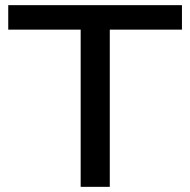

<svg xmlns="http://www.w3.org/2000/svg" viewBox="-20 -725 738 745"><path d="M293 0V-610H12V-705H686V-610H406V0Z"/></svg>

Font: Nunito Sans 10pt SemiExpanded SemiBold
Style: Regular
Weight: 600
Width: 6
Designer: Vernon Adams
Foundry: Vernon Adams
Version: Version 3.101;gftools[0.9.27]